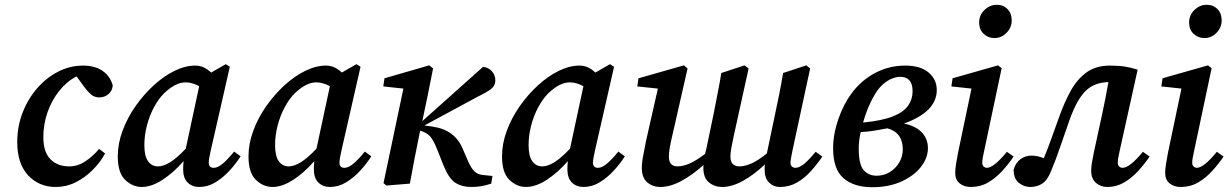

<svg xmlns="http://www.w3.org/2000/svg" viewBox="-20 -767 5131 802"><path d="M213 14Q143 14 97.5 -34.5Q52 -83 52 -174Q52 -238 74 -295.5Q96 -353 134.5 -397.5Q173 -442 222.5 -467.5Q272 -493 327 -493Q377 -493 409 -470.5Q441 -448 451 -410Q449 -387 432.5 -373.5Q416 -360 395 -360Q374 -360 359 -373.5Q344 -387 331 -405L300 -448Q259 -427 227.5 -387.5Q196 -348 178.5 -298Q161 -248 161 -194Q161 -132 190.5 -102Q220 -72 269 -72Q305 -72 337 -93.5Q369 -115 394 -145L419 -126Q399 -89 367 -57Q335 -25 296 -5.5Q257 14 213 14Z M583 -161Q583 -115 598.5 -93.5Q614 -72 640 -72Q663 -72 691 -89.5Q719 -107 756 -146L812 -407Q799 -414 784.5 -418.5Q770 -423 755 -423Q713 -423 665 -377Q642 -354 623 -318.5Q604 -283 593.5 -242Q583 -201 583 -161ZM812 14Q783 14 764 -4.5Q745 -23 745 -60Q745 -69 745.5 -77.5Q746 -86 747 -94Q705 -46 659 -16Q613 14 572 14Q534 14 503 -15.5Q472 -45 472 -114Q472 -167 492 -221Q512 -275 546 -323.5Q580 -372 622 -410.5Q664 -449 709 -471Q754 -493 795 -493Q815 -493 831 -485.5Q847 -478 862 -464L923 -499L940 -488L860 -137Q852 -103 852 -87Q852 -66 873 -66Q890 -66 911.5 -84.5Q933 -103 958 -134L985 -114Q966 -84 939 -54.5Q912 -25 880 -5.5Q848 14 812 14Z M1129 -161Q1129 -115 1144.5 -93.5Q1160 -72 1186 -72Q1209 -72 1237 -89.5Q1265 -107 1302 -146L1358 -407Q1345 -414 1330.5 -418.5Q1316 -423 1301 -423Q1259 -423 1211 -377Q1188 -354 1169 -318.5Q1150 -283 1139.5 -242Q1129 -201 1129 -161ZM1358 14Q1329 14 1310 -4.5Q1291 -23 1291 -60Q1291 -69 1291.5 -77.5Q1292 -86 1293 -94Q1251 -46 1205 -16Q1159 14 1118 14Q1080 14 1049 -15.5Q1018 -45 1018 -114Q1018 -167 1038 -221Q1058 -275 1092 -323.5Q1126 -372 1168 -410.5Q1210 -449 1255 -471Q1300 -493 1341 -493Q1361 -493 1377 -485.5Q1393 -478 1408 -464L1469 -499L1486 -488L1406 -137Q1398 -103 1398 -87Q1398 -66 1419 -66Q1436 -66 1457.5 -84.5Q1479 -103 1504 -134L1531 -114Q1512 -84 1485 -54.5Q1458 -25 1426 -5.5Q1394 14 1358 14Z M1582 -2 1665 -397 1581 -406 1586 -440 1773 -494 1789 -481 1764 -356 1744 -261 1998 -488Q2021 -485 2035 -469Q2049 -453 2049 -431Q2049 -409 2031.5 -395.5Q2014 -382 1977 -364L1753 -243L1787 -238Q1880 -225 1913 -145L1936 -92Q1949 -63 1962.5 -50.5Q1976 -38 1997 -36L2037 -32L2032 0Q1991 14 1949 14Q1909 14 1882 -3.5Q1855 -21 1833 -75L1806 -143Q1790 -183 1776.5 -197.5Q1763 -212 1739 -220L1735 -221L1733 -212Q1722 -159 1712 -106.5Q1702 -54 1692 0L1594 8Z M2188 -161Q2188 -115 2203.5 -93.5Q2219 -72 2245 -72Q2268 -72 2296 -89.5Q2324 -107 2361 -146L2417 -407Q2404 -414 2389.5 -418.5Q2375 -423 2360 -423Q2318 -423 2270 -377Q2247 -354 2228 -318.5Q2209 -283 2198.5 -242Q2188 -201 2188 -161ZM2417 14Q2388 14 2369 -4.5Q2350 -23 2350 -60Q2350 -69 2350.5 -77.5Q2351 -86 2352 -94Q2310 -46 2264 -16Q2218 14 2177 14Q2139 14 2108 -15.5Q2077 -45 2077 -114Q2077 -167 2097 -221Q2117 -275 2151 -323.5Q2185 -372 2227 -410.5Q2269 -449 2314 -471Q2359 -493 2400 -493Q2420 -493 2436 -485.5Q2452 -478 2467 -464L2528 -499L2545 -488L2465 -137Q2457 -103 2457 -87Q2457 -66 2478 -66Q2495 -66 2516.5 -84.5Q2538 -103 2563 -134L2590 -114Q2571 -84 2544 -54.5Q2517 -25 2485 -5.5Q2453 14 2417 14Z M3238 14Q3211 14 3192.5 -4.5Q3174 -23 3174 -57Q3174 -62 3174 -68Q3174 -74 3175 -80Q3128 -36 3082.5 -11Q3037 14 2996 14Q2965 14 2941.5 -5Q2918 -24 2918 -65Q2918 -68 2918 -71.5Q2918 -75 2919 -78Q2871 -35 2825 -10.5Q2779 14 2738 14Q2707 14 2684 -5Q2661 -24 2661 -65Q2661 -89 2667 -118.5Q2673 -148 2678 -176L2728 -397L2642 -406L2647 -440L2837 -494L2852 -481L2787 -195Q2781 -170 2777.5 -149.5Q2774 -129 2774 -113Q2774 -72 2810 -72Q2833 -72 2860.5 -84Q2888 -96 2925 -124Q2928 -136 2931 -148Q2934 -160 2936 -172L2961 -292Q2969 -334 2977.5 -376.5Q2986 -419 2993 -462L3090 -494L3107 -481L3044 -195Q3039 -170 3035 -149.5Q3031 -129 3031 -113Q3031 -91 3041.5 -81.5Q3052 -72 3068 -72Q3091 -72 3118.5 -84Q3146 -96 3183 -126L3184 -130L3218 -292Q3227 -334 3235.5 -376.5Q3244 -419 3251 -462L3348 -494L3364 -481L3290 -137Q3287 -121 3284.5 -108Q3282 -95 3282 -87Q3282 -77 3288 -71.5Q3294 -66 3302 -66Q3319 -66 3339 -82.5Q3359 -99 3387 -133L3415 -113Q3394 -82 3367.5 -52.5Q3341 -23 3309 -4.5Q3277 14 3238 14Z M3631 -367Q3618 -345 3606 -316Q3594 -287 3585 -255Q3665 -263 3710 -281Q3755 -299 3773.5 -326Q3792 -353 3792 -385Q3792 -417 3778.5 -431.5Q3765 -446 3742 -446Q3711 -446 3681.5 -425.5Q3652 -405 3631 -367ZM3623 15Q3547 15 3503.5 -22.5Q3460 -60 3460 -148Q3460 -206 3481.5 -268.5Q3503 -331 3537 -377Q3578 -432 3636 -462.5Q3694 -493 3761 -493Q3825 -493 3859 -464Q3893 -435 3893 -391Q3893 -300 3756 -251Q3807 -240 3831.5 -213Q3856 -186 3856 -148Q3856 -107 3826.5 -69.5Q3797 -32 3744.5 -8.5Q3692 15 3623 15ZM3567 -147Q3567 -80 3587.5 -56.5Q3608 -33 3642 -33Q3672 -33 3696.5 -48Q3721 -63 3736 -88Q3751 -113 3751 -143Q3751 -213 3687 -231Q3662 -226 3634 -221.5Q3606 -217 3575 -215Q3571 -197 3569 -180Q3567 -163 3567 -147Z M3970 -45Q3970 -60 3973.5 -82Q3977 -104 3982 -130L4038 -397L3954 -406L3959 -440L4149 -494L4164 -482L4091 -137Q4083 -103 4083 -87Q4083 -77 4089 -71.5Q4095 -66 4102 -66Q4131 -66 4186 -133L4214 -113Q4193 -82 4166 -52.5Q4139 -23 4107 -4.5Q4075 14 4035 14Q4007 14 3988.5 -1Q3970 -16 3970 -45ZM4134 -608Q4108 -608 4089 -625.5Q4070 -643 4070 -673Q4070 -704 4092.5 -725.5Q4115 -747 4143 -747Q4171 -747 4188.5 -729Q4206 -711 4206 -682Q4206 -652 4184.5 -630Q4163 -608 4134 -608Z M4284 14Q4257 14 4235.5 -3.5Q4214 -21 4214 -58Q4222 -87 4242.5 -102Q4263 -117 4288 -117Q4303 -117 4315.5 -114Q4328 -111 4340 -106Q4356 -144 4370.5 -185Q4385 -226 4404 -278Q4426 -340 4453 -388.5Q4480 -437 4519 -465Q4558 -493 4616 -493Q4652 -493 4678 -489Q4704 -485 4732 -476L4657 -137Q4649 -103 4649 -87Q4649 -77 4655 -71.5Q4661 -66 4669 -66Q4699 -66 4754 -133L4782 -113Q4761 -82 4734 -52.5Q4707 -23 4675 -4.5Q4643 14 4605 14Q4577 14 4557.5 -3.5Q4538 -21 4538 -53Q4538 -69 4541 -87Q4544 -105 4549 -130L4584 -291Q4591 -324 4597.5 -357Q4604 -390 4610 -424Q4552 -423 4515.5 -388Q4479 -353 4448 -267Q4426 -205 4408 -152Q4390 -99 4371 -54Q4356 -15 4334 -0.5Q4312 14 4284 14Z M4847 -45Q4847 -60 4850.5 -82Q4854 -104 4859 -130L4915 -397L4831 -406L4836 -440L5026 -494L5041 -482L4968 -137Q4960 -103 4960 -87Q4960 -77 4966 -71.5Q4972 -66 4979 -66Q5008 -66 5063 -133L5091 -113Q5070 -82 5043 -52.5Q5016 -23 4984 -4.5Q4952 14 4912 14Q4884 14 4865.5 -1Q4847 -16 4847 -45ZM5011 -608Q4985 -608 4966 -625.5Q4947 -643 4947 -673Q4947 -704 4969.5 -725.5Q4992 -747 5020 -747Q5048 -747 5065.5 -729Q5083 -711 5083 -682Q5083 -652 5061.5 -630Q5040 -608 5011 -608Z"/></svg>

Font: Source Serif Pro SemiBold
Style: Italic
Weight: 600
Italic angle: -12°
Designer: Frank Grießhammer
Foundry: Adobe Systems Incorporated
Version: Version 3.001;hotconv 1.0.111;makeotfexe 2.5.65597